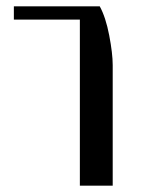

<svg xmlns="http://www.w3.org/2000/svg" viewBox="-20 -588 477 608"><path d="M336.9 0H232.9V-525.9H23.9V-567.9H295.9Q314.9 -533.2 325.9 -475.8Q336.9 -418.5 336.9 -381.8Z"/></svg>

Font: Wesal
Style: Regular
Weight: 400
Designer: Ahmed zaza
Foundry: Ahmed zaza
Version: Version 2.01